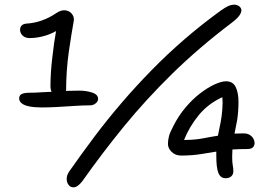

<svg xmlns="http://www.w3.org/2000/svg" viewBox="-20 -757 1140 822"><path d="M946 6Q924 6 915 -16.5Q906 -39 906 -90Q906 -99 906 -108Q875 -103 845 -98Q803 -91 756 -91Q731 -91 715 -106.5Q699 -122 699 -141Q699 -157 703.5 -174Q708 -191 722 -217Q744 -261 774 -296.5Q804 -332 836.5 -357Q869 -382 898.5 -395.5Q928 -409 948 -409Q977 -409 989 -384.5Q1001 -360 1001 -321Q1001 -278 995 -241Q990 -213 984 -185Q1003 -186 1023 -186Q1044 -186 1056.5 -174Q1069 -162 1070 -145Q1070 -134 1063 -126.5Q1056 -119 1039 -119Q1005 -119 975 -117Q974 -101 974 -85Q974 -62 976.5 -49.5Q979 -37 979 -24Q979 -10 970 -2Q961 6 946 6ZM294 45Q282 45 274 35Q266 25 265.5 10Q265 -5 275 -21Q328 -97 384 -171.5Q440 -246 501 -317Q562 -388 629 -456.5Q696 -525 770 -589Q844 -653 927 -713Q944 -725 957 -731Q970 -737 985 -737Q992 -737 1000.5 -732.5Q1009 -728 1012.5 -719Q1016 -710 1008 -695.5Q1000 -681 974 -661Q830 -552 716.5 -440.5Q603 -329 510 -215Q417 -101 333 18Q323 31 313.5 38Q304 45 294 45ZM159 -297Q127 -297 105 -301.5Q83 -306 72.5 -315Q62 -324 62 -335Q62 -349 73 -354.5Q84 -360 109 -360Q131 -360 158 -362Q179 -363 201 -364Q196 -374 196 -386Q196 -450 205 -519Q211 -574 220 -624Q199 -612 176 -605Q141 -594 107 -594Q88 -594 77 -604.5Q66 -615 66 -630Q66 -641 73 -648Q80 -655 94 -656Q127 -658 159.5 -669.5Q192 -681 221 -701Q229 -706 237 -709.5Q245 -713 255 -713Q275 -713 287.5 -698Q300 -683 295 -663Q291 -640 285.5 -607Q280 -574 274.5 -535Q269 -496 266 -453.5Q263 -411 263 -369Q263 -368 263 -367Q265 -367 268 -368Q295 -369 320 -369Q349 -369 375 -360.5Q401 -352 400 -332Q399 -322 389 -314Q379 -306 365 -306Q335 -306 298.5 -303.5Q262 -301 225.5 -299Q189 -297 159 -297ZM913 -176Q916 -191 919 -206Q932 -262 933 -315Q933 -330 932 -341Q871 -313 830 -263Q791 -215 768 -158Q771 -158 775 -158Q814 -158 851 -165Q881 -171 913 -176Z"/></svg>

Font: Shantell Sans Light Light
Style: Regular
Weight: 300
Version: Version 1.008;[ac192a2d6]